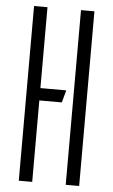

<svg xmlns="http://www.w3.org/2000/svg" viewBox="-56 -838 516 876"><g transform="rotate(5 202.0 -400.0)"><path d="M64 0V-800H125.5V0ZM96.5 -373V-429.5H244L228.5 -373ZM279 0V-800H340.5V0Z"/></g></svg>

Font: Big Shoulders Stencil Text Thin Light
Style: Regular
Weight: 300
Version: Version 2.001